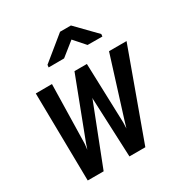

<svg xmlns="http://www.w3.org/2000/svg" viewBox="-173 -873 951 1001"><g transform="rotate(-30 302.5 -372.0)"><path d="M148.9 -173.8 145 -139.2 156.7 -173.8 292 -528.3H366.7L378.4 -169.9L377 -133.8L390.1 -177.7L500 -528.3H605.5L413.6 0H317.9L302.7 -353.5L303.2 -361.8L300.3 -353.5L162.6 0H66.9L59.1 -528.3L156.7 -528.8ZM509.8 -626 508.3 -611.8 419.4 -612.3 360.8 -678.7 278.3 -612.8 185.1 -612.3 186.5 -627 329.6 -743.7H395Z"/></g></svg>

Font: Roboto Mono Medium
Style: Italic
Weight: 500
Designer: Google
Version: Version 2.000985; 2015; ttfautohint (v1.3)